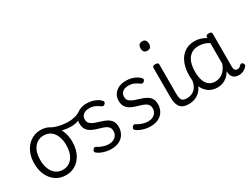

<svg xmlns="http://www.w3.org/2000/svg" viewBox="-64 -1378 2595 1987"><g transform="rotate(-30 1233.5 -384.5)"><path d="M295 19Q227 19 175.5 -15.5Q124 -50 95.5 -110.5Q67 -171 67 -250Q67 -309 84 -358.5Q101 -408 131.5 -443.5Q162 -479 203.5 -499Q245 -519 295 -519Q361 -519 412.5 -484.5Q464 -450 493 -389.5Q522 -329 522 -250Q522 -203 511.5 -161.5Q501 -120 481 -87Q461 -54 433 -30.5Q405 -7 370 6Q335 19 295 19ZM295 -46Q331 -46 359.5 -60.5Q388 -75 408.5 -102Q429 -129 439.5 -166.5Q450 -204 450 -250Q450 -312 431.5 -358Q413 -404 378.5 -429Q344 -454 295 -454Q259 -454 230 -439.5Q201 -425 180.5 -398Q160 -371 149.5 -334Q139 -297 139 -250Q139 -189 158 -143Q177 -97 211.5 -71.5Q246 -46 295 -46Z M589 -391Q543 -391 491.5 -403Q440 -415 385 -444Q370 -453 370.5 -466.5Q371 -480 379.5 -489Q388 -498 396 -493Q424 -477 459 -467Q494 -457 528.5 -452.5Q563 -448 591 -448Q631 -448 668.5 -457.5Q706 -467 737 -488Q750 -496 758 -488Q766 -480 766.5 -466.5Q767 -453 752 -444Q724 -426 699 -414.5Q674 -403 647.5 -397Q621 -391 589 -391Z M834 19Q802 19 770.5 11.5Q739 4 713 -8Q687 -20 671 -35Q663 -42 664 -51.5Q665 -61 675 -73Q684 -83 691.5 -84.5Q699 -86 710 -79Q738 -60 773.5 -49Q809 -38 837 -38Q870 -38 894 -49.5Q918 -61 932 -83Q946 -105 946 -133Q946 -167 926.5 -185.5Q907 -204 876.5 -214.5Q846 -225 812 -234.5Q778 -244 748 -259Q718 -274 698.5 -301.5Q679 -329 679 -377Q679 -417 699.5 -449.5Q720 -482 757.5 -500.5Q795 -519 845 -519Q884 -519 915.5 -510Q947 -501 970.5 -487Q994 -473 1008 -456Q1017 -447 1015.5 -438Q1014 -429 1005 -420Q996 -410 987 -409Q978 -408 967 -415Q937 -438 908.5 -450Q880 -462 844 -462Q799 -462 773.5 -441Q748 -420 748 -384Q748 -351 767.5 -333Q787 -315 817 -304Q847 -293 881.5 -283Q916 -273 946.5 -257.5Q977 -242 996 -215Q1015 -188 1015 -142Q1015 -101 996 -64Q977 -27 937 -4Q897 19 834 19Z M1303 19Q1271 19 1239.5 11.5Q1208 4 1182 -8Q1156 -20 1140 -35Q1132 -42 1133 -51.5Q1134 -61 1144 -73Q1153 -83 1160.5 -84.5Q1168 -86 1179 -79Q1207 -60 1242.5 -49Q1278 -38 1306 -38Q1339 -38 1363 -49.5Q1387 -61 1401 -83Q1415 -105 1415 -133Q1415 -167 1395.5 -185.5Q1376 -204 1345.5 -214.5Q1315 -225 1281 -234.5Q1247 -244 1217 -259Q1187 -274 1167.5 -301.5Q1148 -329 1148 -377Q1148 -417 1168.5 -449.5Q1189 -482 1226.5 -500.5Q1264 -519 1314 -519Q1353 -519 1384.5 -510Q1416 -501 1439.5 -487Q1463 -473 1477 -456Q1486 -447 1484.5 -438Q1483 -429 1474 -420Q1465 -410 1456 -409Q1447 -408 1436 -415Q1406 -438 1377.5 -450Q1349 -462 1313 -462Q1268 -462 1242.5 -441Q1217 -420 1217 -384Q1217 -351 1236.5 -333Q1256 -315 1286 -304Q1316 -293 1350.5 -283Q1385 -273 1415.5 -257.5Q1446 -242 1465 -215Q1484 -188 1484 -142Q1484 -101 1465 -64Q1446 -27 1406 -4Q1366 19 1303 19Z M1762 17Q1726 17 1700.5 7Q1675 -3 1660 -23Q1645 -43 1638 -72Q1631 -101 1631 -139V-493Q1631 -504 1639.5 -509.5Q1648 -515 1665 -515Q1683 -515 1692 -509.5Q1701 -504 1701 -493V-139Q1701 -88 1716 -66.5Q1731 -45 1775 -45Q1786 -45 1792 -35.5Q1798 -26 1797 -14Q1796 -2 1787.5 7.5Q1779 17 1762 17ZM1666 -676Q1641 -676 1628.5 -690Q1616 -704 1616 -732Q1616 -760 1628.5 -774Q1641 -788 1666 -788Q1691 -788 1703.5 -774Q1716 -760 1716 -732Q1716 -704 1703.5 -690Q1691 -676 1666 -676Z M1761 17Q1749 17 1743 7.5Q1737 -2 1738 -14Q1739 -26 1748 -35.5Q1757 -45 1774 -45Q1805 -45 1830 -55Q1855 -65 1873 -83.5Q1891 -102 1901.5 -128Q1912 -154 1915 -186Q1916 -199 1927 -203.5Q1938 -208 1948.5 -203.5Q1959 -199 1958 -186Q1955 -137 1939.5 -99.5Q1924 -62 1898 -36Q1872 -10 1837.5 3.5Q1803 17 1761 17Z M2106 17Q2049 17 2005 -11.5Q1961 -40 1936 -96.5Q1911 -153 1911 -236Q1911 -287 1920.5 -330.5Q1930 -374 1949 -409Q1968 -444 1995.5 -468.5Q2023 -493 2058.5 -506Q2094 -519 2138 -519Q2171 -519 2204 -508.5Q2237 -498 2269 -480V-491Q2269 -503 2278 -509Q2287 -515 2304 -515Q2322 -515 2330.5 -509.5Q2339 -504 2339 -492V-93Q2339 -77 2343.5 -66Q2348 -55 2356.5 -49.5Q2365 -44 2376 -44Q2387 -44 2395 -47Q2403 -50 2411 -56.5Q2419 -63 2428 -72Q2435 -78 2442.5 -76Q2450 -74 2458 -67Q2465 -59 2466.5 -50Q2468 -41 2463 -34Q2452 -18 2435.5 -6.5Q2419 5 2400 11Q2381 17 2362 17Q2341 17 2324.5 11.5Q2308 6 2296.5 -4.5Q2285 -15 2278.5 -31Q2272 -47 2270 -67Q2270 -70 2269.5 -74.5Q2269 -79 2269 -83Q2246 -43 2218 -21Q2190 1 2161 9Q2132 17 2106 17ZM1983 -240Q1983 -182 1997.5 -138.5Q2012 -95 2042 -71.5Q2072 -48 2116 -48Q2146 -48 2174.5 -60Q2203 -72 2227.5 -99.5Q2252 -127 2269 -173V-419Q2236 -440 2205.5 -447.5Q2175 -455 2142 -455Q2113 -455 2088.5 -446Q2064 -437 2044.5 -420Q2025 -403 2011 -377Q1997 -351 1990 -317Q1983 -283 1983 -240Z"/></g></svg>

Font: Playwrite US Modern Light
Style: Regular
Weight: 300
Designer: Veronika Burian, José Scaglione
Foundry: TypeTogether
Version: Version 1.003